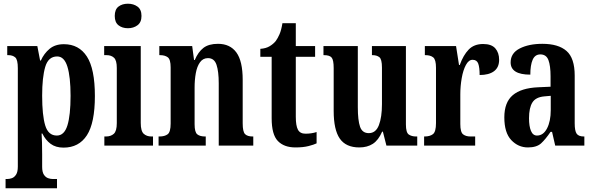

<svg xmlns="http://www.w3.org/2000/svg" viewBox="-20 -784 3193 1034"><path d="M10 230V180H20Q31 180 44 175.5Q57 171 66.5 156.5Q76 142 76 113V-417Q76 -463 62 -475Q48 -487 25 -487H19V-536H181L196 -458H200Q217 -496 247 -521Q277 -546 324 -546Q405 -546 448 -479.5Q491 -413 491 -267Q491 -122 448 -55.5Q405 11 322 11Q280 11 252.5 -9.5Q225 -30 208 -65H204Q207 -20 207 47V114Q207 143 216.5 157Q226 171 239 175.5Q252 180 263 180H287V230ZM286 -54Q326 -54 343 -108.5Q360 -163 360 -268Q360 -370 343 -425Q326 -480 288 -480Q240 -480 223.5 -423.5Q207 -367 207 -269Q207 -163 223.5 -108.5Q240 -54 286 -54Z M669 -632Q638 -632 618 -648Q598 -664 598 -698Q598 -733 618 -748.5Q638 -764 669 -764Q699 -764 720.5 -748.5Q742 -733 742 -698Q742 -664 720.5 -648Q699 -632 669 -632ZM542 0V-49H551Q577 -49 593 -63.5Q609 -78 609 -121V-418Q609 -459 594 -473Q579 -487 554 -487H541V-536H738V-122Q738 -78 754 -63.5Q770 -49 795 -49H804V0Z M834 0V-49H839Q867 -49 883 -61Q899 -73 899 -119V-421Q899 -464 883.5 -475.5Q868 -487 842 -487H838V-536H1015L1025 -461H1029Q1047 -504 1075.5 -526Q1104 -548 1154 -548Q1219 -548 1253 -501.5Q1287 -455 1287 -354V-120Q1287 -74 1300 -61.5Q1313 -49 1340 -49H1344V0H1158V-335Q1158 -399 1146 -435Q1134 -471 1100 -471Q1073 -471 1057 -448.5Q1041 -426 1034.5 -390Q1028 -354 1028 -313V-115Q1028 -72 1042.5 -60.5Q1057 -49 1084 -49H1088V0Z M1571 10Q1510 10 1476.5 -24.5Q1443 -59 1443 -147V-478H1382V-521Q1412 -523 1432 -535Q1452 -547 1465 -563Q1476 -578 1485.5 -600Q1495 -622 1501 -659H1573V-536H1677V-478H1573V-155Q1573 -107 1584.5 -85.5Q1596 -64 1625 -64Q1658 -64 1685 -73V-12Q1671 -5 1642 2.5Q1613 10 1571 10Z M1915 10Q1843 10 1810 -37.5Q1777 -85 1777 -187V-417Q1777 -461 1766 -474Q1755 -487 1725 -487H1722V-536H1907V-207Q1907 -136 1919 -101.5Q1931 -67 1966 -67Q2004 -67 2020.5 -110Q2037 -153 2037 -223V-420Q2037 -465 2023 -476Q2009 -487 1986 -487H1983V-536H2166V-114Q2166 -70 2181.5 -59.5Q2197 -49 2220 -49H2227V0H2061L2042 -75H2038Q2018 -29 1988 -9.5Q1958 10 1915 10Z M2264 0V-49H2267Q2295 -49 2311.5 -61.5Q2328 -74 2328 -121V-419Q2328 -463 2313 -475Q2298 -487 2271 -487H2268V-536H2436L2452 -434H2456Q2475 -487 2504 -517Q2533 -547 2582 -547Q2627 -547 2647.5 -523.5Q2668 -500 2668 -462Q2668 -421 2640.5 -400.5Q2613 -380 2563 -380Q2563 -421 2555.5 -441.5Q2548 -462 2525 -462Q2504 -462 2489 -434Q2474 -406 2466.5 -363Q2459 -320 2459 -276V-116Q2459 -72 2474 -60.5Q2489 -49 2513 -49H2539V0Z M2823 10Q2771 10 2733.5 -29.5Q2696 -69 2696 -152Q2696 -233 2741.5 -271.5Q2787 -310 2878 -314L2945 -317V-373Q2945 -430 2933.5 -460.5Q2922 -491 2890 -491Q2861 -491 2848.5 -462Q2836 -433 2836 -382Q2730 -382 2730 -448Q2730 -498 2779 -523Q2828 -548 2901 -548Q2987 -548 3031 -509.5Q3075 -471 3075 -377V-120Q3075 -79 3085.5 -64Q3096 -49 3124 -49H3127V0H2970L2953 -74H2945Q2918 -34 2894 -12Q2870 10 2823 10ZM2872 -54Q2906 -54 2926 -92.5Q2946 -131 2946 -191V-268L2912 -265Q2865 -261 2847 -232Q2829 -203 2829 -147Q2829 -104 2839.5 -79Q2850 -54 2872 -54Z"/></svg>

Font: Noto Serif Thai ExtraCondensed
Style: Bold
Weight: 700
Width: 2
Designer: Monotype Design Team
Foundry: Monotype Imaging Inc.
Version: Version 2.002; ttfautohint (v1.8.4.7-5d5b)